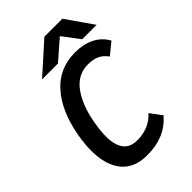

<svg xmlns="http://www.w3.org/2000/svg" viewBox="-274 -1041 1167 1167"><g transform="rotate(-45 309.0 -458.0)"><path d="M53 -243Q53 -298 64.5 -364Q95 -537.5 181.8 -636.2Q268.5 -735 407 -735Q477 -735 530.5 -708.8Q584 -682.5 613.5 -629L538.5 -567.5Q511.5 -603 481.5 -615.5Q451.5 -628 410.5 -628Q321.5 -628 266 -551.8Q210.5 -475.5 188.5 -349Q177.5 -287 177.5 -240.5Q177.5 -168 206.2 -128.5Q235 -89 299 -89Q345 -89 387 -105.8Q429 -122.5 461 -158.5L516.5 -84Q471 -31.5 411.5 -6.8Q352 18 276 18Q164.5 18 108.8 -51Q53 -120 53 -243ZM342 -934H496.5L617.5 -760.5H493.5L411 -870L285 -760.5H148.5Z"/></g></svg>

Font: JuliaMono SemiBold
Style: Italic
Weight: 600
Italic angle: -9°
Monospace: yes
Designer: cormullion
Foundry: corm
Version: Version 0.056; ttfautohint (v1.8.4)